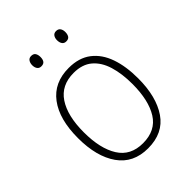

<svg xmlns="http://www.w3.org/2000/svg" viewBox="-206 -881 932 932"><g transform="rotate(-45 259.5 -415.5)"><path d="M465 -331Q465 -205 414 -130.5Q363 -56 259 -56Q158 -56 105.5 -130.5Q53 -205 53 -332Q53 -461 107 -533Q161 -605 262 -605Q332 -605 377 -570.5Q422 -536 443.5 -474.5Q465 -413 465 -331ZM93 -332Q93 -220 133.5 -155.5Q174 -91 259 -91Q346 -91 386 -155Q426 -219 426 -331Q426 -402 409.5 -456Q393 -510 357 -540.5Q321 -571 262 -571Q177 -571 135 -508Q93 -445 93 -332ZM146 -739Q146 -754 153 -764.5Q160 -775 174 -775Q190 -775 196.5 -765Q203 -755 203 -739Q203 -723 196.5 -713.5Q190 -704 174 -704Q160 -704 153 -714Q146 -724 146 -739ZM317 -740Q317 -755 324 -765Q331 -775 345 -775Q360 -775 367 -765Q374 -755 374 -740Q374 -724 367.5 -714Q361 -704 345 -704Q331 -704 324 -714Q317 -724 317 -740Z"/></g></svg>

Font: Noto Sans Malayalam UI SemiCondensed ExtraLight
Style: Regular
Weight: 200
Width: 4
Designer: Jelle Bosma - Monotype Design Team
Foundry: Monotype Imaging Inc.
Version: Version 2.104; ttfautohint (v1.8.4.7-5d5b)